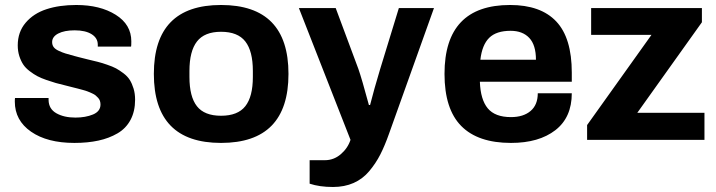

<svg xmlns="http://www.w3.org/2000/svg" viewBox="-20 -558 2858 766"><path d="M276.9 12.2Q168.5 12.2 103.8 -32.7Q39.1 -77.6 39.1 -152.8Q39.1 -164.1 40 -167H173.8V-159.2Q174.3 -123.5 204.8 -106.2Q235.4 -88.9 280.8 -88.9Q321.3 -88.9 351.1 -101.3Q380.9 -113.8 380.9 -141.1Q380.9 -148.9 378.7 -155.5Q376.5 -162.1 371.6 -167.5Q366.7 -172.9 361.6 -177.2Q356.4 -181.6 346.9 -185.8Q337.4 -189.9 330.3 -192.9Q323.2 -195.8 310.5 -199.2Q297.9 -202.6 289.6 -204.8Q281.2 -207 266.1 -210.7Q251 -214.4 242.2 -216.8Q217.8 -222.7 202.9 -226.8Q188 -231 165.5 -238.8Q143.1 -246.6 128.9 -254.2Q114.7 -261.7 98.4 -274.2Q82 -286.6 72.8 -300.5Q63.5 -314.5 57.1 -334.2Q50.8 -354 50.8 -377Q50.8 -430.2 82.3 -467.3Q113.8 -504.4 165.3 -521.2Q216.8 -538.1 284.2 -538.1Q379.4 -538.1 441.7 -499Q503.9 -460 503.9 -393.1Q503.9 -374 502.9 -372.1H370.1V-379.9Q370.1 -406.2 345.5 -421.6Q320.8 -437 277.8 -437Q236.8 -437 212.4 -424.3Q188 -411.6 188 -390.1Q188 -378.4 194.1 -370.1Q200.2 -361.8 214.4 -355.2Q228.5 -348.6 241.2 -344.7Q253.9 -340.8 277.3 -334.5Q288.6 -331.5 293.9 -330.1Q306.2 -326.7 330.8 -320.8Q355.5 -314.9 370.1 -311.3Q384.8 -307.6 407 -300Q429.2 -292.5 442.9 -285.2Q456.5 -277.8 472.7 -265.6Q488.8 -253.4 497.8 -239Q506.8 -224.6 512.9 -204.6Q519 -184.6 519 -160.2Q519 -113.8 500.7 -79.6Q482.4 -45.4 448.7 -25.9Q415 -6.3 372.6 2.9Q330.1 12.2 276.9 12.2Z M861.8 12.2Q593.8 12.2 593.8 -263.2Q593.8 -538.1 861.8 -538.1Q1130.9 -538.1 1130.9 -263.2Q1130.9 12.2 861.8 12.2ZM861.8 -96.2Q928.7 -96.2 958.7 -134.3Q988.8 -172.4 988.8 -251V-274.9Q988.8 -354 958.7 -392.6Q928.7 -431.2 861.8 -431.2Q795.9 -431.2 765.9 -392.6Q735.8 -354 735.8 -274.9V-251Q735.8 -172.4 765.6 -134.3Q795.4 -96.2 861.8 -96.2Z M1308.6 188Q1254.9 188 1215.3 174.8V81.1H1276.4Q1311.5 81.1 1339.4 57.4Q1367.2 33.7 1378.4 0L1172.4 -525.9H1319.3L1409.7 -283.2Q1423.3 -244.6 1451.7 -139.2H1456.5Q1472.2 -201.2 1496.6 -282.2L1571.3 -525.9H1711.4L1532.2 -24.9Q1515.1 23.4 1497.3 58.3Q1479.5 93.3 1453.4 124.5Q1427.2 155.8 1390.9 171.9Q1354.5 188 1308.6 188Z M2018.6 12.2Q1886.7 12.2 1820.1 -55.4Q1753.4 -123 1753.4 -263.2Q1753.4 -538.1 2015.1 -538.1Q2137.2 -538.1 2199.2 -472.4Q2261.2 -406.7 2261.2 -268.1V-231.9H1894.5Q1897 -160.6 1926 -125.7Q1955.1 -90.8 2018.6 -90.8Q2067.9 -90.8 2096.7 -115.2Q2125.5 -139.6 2125.5 -186H2261.2Q2261.2 -89.4 2195.6 -38.6Q2129.9 12.2 2018.6 12.2ZM1896.5 -319.8H2118.2Q2118.2 -378.4 2091.6 -406.7Q2064.9 -435.1 2017.1 -435.1Q1960 -435.1 1931.6 -407Q1903.3 -378.9 1896.5 -319.8Z M2322.3 0V-59.1L2579.1 -418.9H2338.4V-525.9H2780.3V-469.2L2522.5 -107.9H2790.5V0Z"/></svg>

Font: Archivo
Style: Bold
Weight: 700
Designer: Hector Gatti
Foundry: Omnibus-Type
Version: Version 2.001